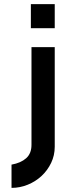

<svg xmlns="http://www.w3.org/2000/svg" viewBox="-20 -654 366 933"><path d="M133 50V-425H246V59Q246 101 228.5 137.5Q211 174 182 201Q153 228 115 243.5Q77 259 36 259V146Q81 138 107 115Q133 92 133 50ZM246 -517H130V-634H246Z"/></svg>

Font: BM HANNA
Style: Regular
Weight: 400
Designer: BONGJIN KIM, JAEHYUN KEUM, MINJUNG KIM, JUHEE TAE
Foundry: WOOWA BROTHERS Corporation.
Version: Version 1.000